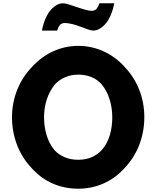

<svg xmlns="http://www.w3.org/2000/svg" viewBox="-20 -1126 952 1168"><path d="M173 -103 180 -95C249 -22 343 22 456 22C566 22 661 -22 731 -96L737 -103C812 -180 858 -290 858 -413C858 -535 812 -643 737 -720L731 -727C660 -802 563 -847 456 -847C350 -847 254 -802 182 -727L175 -719C100 -642 53 -534 53 -413C53 -290 98 -181 173 -103ZM314 -613 315 -614C349 -649 397 -672 456 -672C515 -672 562 -652 597 -615L598 -614V-613C641 -563 663 -487 663 -413C663 -339 645 -263 598 -212C564 -176 517 -154 456 -154C394 -154 346 -176 312 -212C268 -263 248 -339 248 -413C248 -486 269 -558 314 -612ZM609 -968 618 -977C656 -1017 671 -1084 675 -1106H586L583 -1103C582 -1098 579 -1088 568 -1074V-1073L567 -1071C561 -1065 549 -1060 538 -1060C495 -1060 397 -1106 364 -1106C339 -1106 318 -1094 301 -1078L292 -1069C254 -1029 239 -962 235 -940H326L329 -943C330 -948 334 -960 344 -973V-977H348C353 -981 361 -986 372 -986C438 -986 514 -940 546 -940C571 -940 592 -952 609 -968ZM180 -98H179Z"/></svg>

Font: Hussar Woodtype
Style: SeBd
Weight: 900
Foundry: Cannot Into Space Fonts
Version: Version 1.07